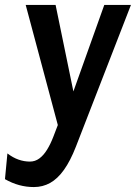

<svg xmlns="http://www.w3.org/2000/svg" viewBox="-41 -506 550 777"><path d="M96.1 251Q65.4 251 36.6 243.1Q7.7 235.3 -20.9 219L-11 114.9Q11.6 132.2 34.2 140Q56.7 147.9 80 147.9Q101.1 147.9 118.3 135.2Q135.5 122.5 149.5 99.7Q163.6 76.9 175 47L193 0L63 -486H184L256 -136L381 -486H488.9L266 88Q243.6 145.3 217.9 181.3Q192.1 217.4 162.1 234.2Q132 251 96.1 251Z"/></svg>

Font: Karla
Style: Italic
Weight: 400
Italic angle: -8°
Designer: Jonathan Pinhorn
Version: Version 2.004;gftools[0.9.33]